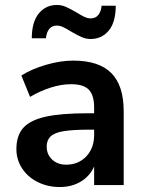

<svg xmlns="http://www.w3.org/2000/svg" viewBox="-20 -745 580 773"><path d="M478 -297V0H359V-75Q342 -36 305.5 -14Q269 8 221 8Q172 8 132 -12Q92 -32 69 -67Q46 -102 46 -145Q46 -199 73.5 -230Q101 -261 163 -275Q225 -289 334 -289H359V-312Q359 -362 337.5 -384Q316 -406 266 -406Q227 -406 184.5 -392.5Q142 -379 101 -355L66 -441Q107 -467 165 -484Q223 -501 275 -501Q378 -501 428 -451Q478 -401 478 -297ZM359 -202V-223H341Q274 -223 237 -217Q200 -211 184 -196Q168 -181 168 -155Q168 -123 190 -102.5Q212 -82 246 -82Q296 -82 327.5 -115.5Q359 -149 359 -202ZM209 -725Q228 -725 245 -717.5Q262 -710 288 -695Q307 -683 320 -677Q333 -671 345 -671Q365 -671 376 -685Q387 -699 389 -722H446Q446 -656 418 -622Q390 -588 345 -588Q326 -588 309 -595.5Q292 -603 266 -618Q247 -630 234 -636Q221 -642 209 -642Q189 -642 178 -628Q167 -614 165 -591H108Q108 -656 136 -690.5Q164 -725 209 -725Z"/></svg>

Font: wassup Sans
Style: Bold
Weight: 700
Version: Version 2.001